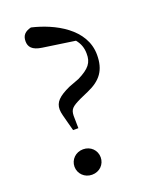

<svg xmlns="http://www.w3.org/2000/svg" viewBox="-143 -831 730 923"><g transform="rotate(-20 221.5 -370.0)"><path d="M166 13C205 13 233 -16 233 -52C233 -88 205 -117 166 -117C128 -117 99 -88 99 -52C99 -16 128 13 166 13ZM385 -521C385 -655 243 -727 131 -753C100 -745 84 -730 84 -699C84 -671 99 -650 149 -643L313 -619C331 -597 340 -573 340 -544C341 -497 321 -472 261 -442L208 -422C149 -395 126 -372 126 -335C126 -316 133 -297 142 -261L153 -220H180L179 -284C180 -317 191 -327 239 -350L282 -369C353 -400 385 -443 385 -521Z"/></g></svg>

Font: Source Han Serif SC Medium
Style: Regular
Weight: 500
Designer: Ryoko NISHIZUKA 西塚涼子 (kana & ideographs); Frank Grießhammer (Latin, Greek & Cyrillic); Wenlong ZHANG 张文龙 (bopomofo); San
Foundry: Adobe
Version: Version 2.003;hotconv 1.1.1;makeotfexe 2.6.0